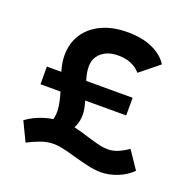

<svg xmlns="http://www.w3.org/2000/svg" viewBox="-128 -848 1018 1002"><g transform="rotate(20 380.5 -346.5)"><path d="M232 -53 150 -74Q167 -84 180.5 -102.5Q194 -121 202.5 -146Q211 -171 211 -197Q211 -213 208 -232Q205 -251 200 -271.5Q195 -292 188 -312Q181 -332 175 -352Q165 -383 158.5 -406.5Q152 -430 149 -449.5Q146 -469 146 -487Q146 -556 179 -606.5Q212 -657 272.5 -685.5Q333 -714 416 -714Q499 -714 556.5 -687Q614 -660 640 -617L535 -532Q520 -549 501 -560.5Q482 -572 460 -577.5Q438 -583 412 -583Q372 -583 344 -569.5Q316 -556 300.5 -532.5Q285 -509 285 -478Q285 -447 294 -415.5Q303 -384 313 -353Q324 -319 333 -286Q342 -253 342 -227Q342 -194 329 -164Q316 -134 292 -107Q268 -80 232 -53ZM533 21Q497 21 456.5 11.5Q416 2 384 -7Q363 -13 340.5 -19Q318 -25 295 -29.5Q272 -34 252 -34Q216 -34 179.5 -20.5Q143 -7 111 10L60 -96Q101 -126 152 -142.5Q203 -159 259 -159Q296 -159 329 -151.5Q362 -144 405 -130Q434 -121 465.5 -112.5Q497 -104 528 -104Q555 -104 583.5 -116.5Q612 -129 637 -147L703 -49Q669 -15 622.5 3Q576 21 533 21ZM80 -303V-401H556V-303Z"/></g></svg>

Font: Lexend Exa SemiBold
Style: Regular
Weight: 600
Designer: Bonnie Shaver-Troup, Thomas Jockin
Foundry: Lexend
Version: Version 1.007